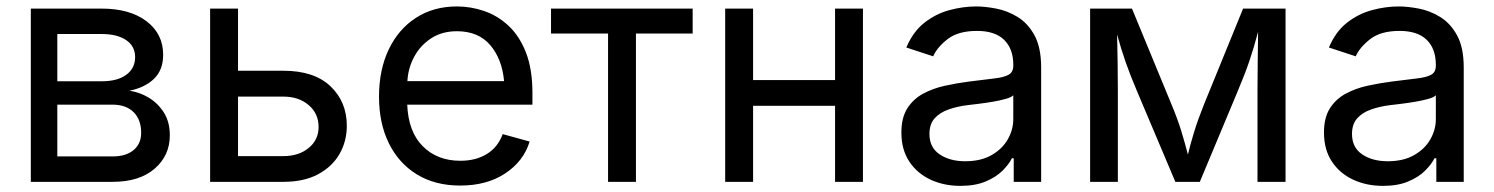

<svg xmlns="http://www.w3.org/2000/svg" viewBox="-20 -573 4709 605"><path d="M77.1 0V-545.9H300.3Q389.2 -545.9 441.7 -506.1Q494.1 -466.3 494.1 -400.4Q494.1 -352.5 465.3 -324.7Q436.5 -296.9 387.7 -287.1Q419.4 -282.7 448.5 -265.4Q477.5 -248 496.3 -218.5Q515.1 -189 515.1 -146.5Q515.1 -83 467.3 -41.5Q419.4 0 335 0ZM160.6 -80.1H335Q377 -80.1 400.9 -100.1Q424.8 -120.1 424.8 -154.3Q424.8 -196.3 400.9 -219.7Q377 -243.2 335 -243.2H160.6ZM160.6 -316.9H300.8Q350.1 -316.9 377.9 -337.4Q405.8 -357.9 405.8 -393.1Q405.8 -427.2 377.7 -446.5Q349.6 -465.8 300.3 -465.8H160.6Z M730 -350.1H873Q969.7 -350.1 1021.2 -301.3Q1072.8 -252.4 1072.8 -176.8Q1072.8 -127.4 1049.6 -87.4Q1026.4 -47.4 981.9 -23.7Q937.5 0 873 0H642.1V-545.9H730ZM730 -268.6V-81.1H873Q921.4 -81.1 952.6 -106.7Q983.9 -132.3 983.9 -172.9Q983.9 -215.3 952.6 -241.9Q921.4 -268.6 873 -268.6Z M1430.2 11.7Q1351.1 11.7 1293.7 -23.4Q1236.3 -58.6 1205.3 -121.6Q1174.3 -184.6 1174.3 -268.6Q1174.3 -352.5 1204.6 -416.5Q1234.9 -480.5 1290.3 -516.6Q1345.7 -552.7 1419.9 -552.7Q1463.4 -552.7 1505.6 -538.3Q1547.9 -523.9 1582.3 -491.9Q1616.7 -460 1637.2 -407.7Q1657.7 -355.5 1657.7 -279.8V-243.2H1263.2Q1266.6 -157.7 1312.3 -112.1Q1357.9 -66.4 1430.7 -66.4Q1479 -66.4 1513.9 -87.6Q1548.8 -108.9 1564 -150.4L1648.9 -127Q1629.9 -64.9 1572 -26.6Q1514.2 11.7 1430.2 11.7ZM1263.7 -317.4H1568.4Q1562 -387.2 1524.7 -430.9Q1487.3 -474.6 1419.9 -474.6Q1373 -474.6 1339.1 -452.6Q1305.2 -430.7 1285.6 -395Q1266.1 -359.4 1263.7 -317.4Z M1896 0V-467.3H1716.3V-545.9H2162.6V-467.3H1983.9V0Z M2353 -545.9V-320.8H2611.3V-545.9H2699.2V0H2611.3V-239.7H2353V0H2265.1V-545.9Z M3006.3 12.7Q2954.6 12.7 2912.4 -6.8Q2870.1 -26.4 2845.2 -64Q2820.3 -101.6 2820.3 -155.3Q2820.3 -202.1 2838.9 -231.4Q2857.4 -260.7 2888.4 -277.6Q2919.4 -294.4 2957 -302.7Q2994.6 -311 3032.7 -315.9Q3081.5 -322.3 3112.3 -325.7Q3143.1 -329.1 3158 -337.4Q3172.9 -345.7 3172.9 -365.7V-368.7Q3172.9 -419.4 3144 -447.5Q3115.2 -475.6 3058.6 -475.6Q2999.5 -475.6 2966.3 -450Q2933.1 -424.3 2920.4 -395.5L2835.9 -423.3Q2856.9 -473.1 2892.6 -501.2Q2928.2 -529.3 2971.2 -541Q3014.2 -552.7 3056.2 -552.7Q3083.5 -552.7 3118.4 -546.1Q3153.3 -539.6 3185.8 -520Q3218.3 -500.5 3239.5 -462.2Q3260.7 -423.8 3260.7 -359.9V0H3174.3V-74.2H3168.5Q3159.2 -55.2 3138.7 -34.9Q3118.2 -14.6 3085.4 -1Q3052.7 12.7 3006.3 12.7ZM3021.5 -64.9Q3070.3 -64.9 3104 -84Q3137.7 -103 3155.3 -133.5Q3172.9 -164.1 3172.9 -197.3V-272.9Q3167.5 -266.6 3149.4 -261.5Q3131.3 -256.3 3108.2 -252.4Q3085 -248.5 3063.2 -245.8Q3041.5 -243.2 3028.8 -241.7Q2997.1 -237.8 2969.5 -228.3Q2941.9 -218.8 2925.3 -200.4Q2908.7 -182.1 2908.7 -150.9Q2908.7 -108.4 2940.7 -86.7Q2972.7 -64.9 3021.5 -64.9Z M3415 0V-545.9H3546.9L3671.4 -244.1Q3690.9 -197.3 3702.4 -159.7Q3713.9 -122.1 3723.1 -85.9Q3731.4 -120.6 3743.2 -158.7Q3754.9 -196.8 3773.9 -244.1L3897 -545.9H4030.8V0H3942.4V-285.2Q3942.4 -331.5 3943.1 -377.9Q3943.8 -424.3 3944.3 -472.7Q3931.2 -423.3 3917 -381.3Q3902.8 -339.4 3879.9 -285.2L3760.7 0H3683.6L3563 -285.2Q3541 -336.9 3526.9 -377.4Q3512.7 -418 3500 -464.4Q3501 -421.9 3501.7 -375.5Q3502.4 -329.1 3502.4 -285.2V0Z M4337.9 12.7Q4286.1 12.7 4243.9 -6.8Q4201.7 -26.4 4176.8 -64Q4151.9 -101.6 4151.9 -155.3Q4151.9 -202.1 4170.4 -231.4Q4189 -260.7 4220 -277.6Q4251 -294.4 4288.6 -302.7Q4326.2 -311 4364.3 -315.9Q4413.1 -322.3 4443.8 -325.7Q4474.6 -329.1 4489.5 -337.4Q4504.4 -345.7 4504.4 -365.7V-368.7Q4504.4 -419.4 4475.6 -447.5Q4446.8 -475.6 4390.1 -475.6Q4331.1 -475.6 4297.9 -450Q4264.6 -424.3 4252 -395.5L4167.5 -423.3Q4188.5 -473.1 4224.1 -501.2Q4259.8 -529.3 4302.7 -541Q4345.7 -552.7 4387.7 -552.7Q4415 -552.7 4450 -546.1Q4484.9 -539.6 4517.3 -520Q4549.8 -500.5 4571 -462.2Q4592.3 -423.8 4592.3 -359.9V0H4505.9V-74.2H4500Q4490.7 -55.2 4470.2 -34.9Q4449.7 -14.6 4417 -1Q4384.3 12.7 4337.9 12.7ZM4353 -64.9Q4401.9 -64.9 4435.5 -84Q4469.2 -103 4486.8 -133.5Q4504.4 -164.1 4504.4 -197.3V-272.9Q4499 -266.6 4481 -261.5Q4462.9 -256.3 4439.7 -252.4Q4416.5 -248.5 4394.8 -245.8Q4373 -243.2 4360.4 -241.7Q4328.6 -237.8 4301 -228.3Q4273.4 -218.8 4256.8 -200.4Q4240.2 -182.1 4240.2 -150.9Q4240.2 -108.4 4272.2 -86.7Q4304.2 -64.9 4353 -64.9Z"/></svg>

Font: Inter
Style: Regular
Weight: 400
Designer: Rasmus Andersson
Foundry: rsms
Version: Version 4.001;git-9221beed3